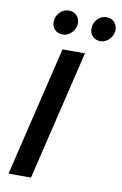

<svg xmlns="http://www.w3.org/2000/svg" viewBox="-98 -955 641 1010"><g transform="rotate(10 222.5 -450.0)"><path d="M22 0 188 -693H308L142 0ZM377 -770Q351 -770 335 -786Q319 -802 319 -827Q319 -857 339.5 -878.5Q360 -900 387 -900Q413 -900 429 -883.5Q445 -867 445 -842Q445 -823 435 -806.5Q425 -790 409.5 -780Q394 -770 377 -770ZM175 -770Q149 -770 133 -786Q117 -802 117 -827Q117 -857 137.5 -878.5Q158 -900 186 -900Q212 -900 228 -883.5Q244 -867 244 -842Q244 -823 234 -806.5Q224 -790 208.5 -780Q193 -770 175 -770Z"/></g></svg>

Font: Ubuntu Sans SemiBold
Style: Italic
Weight: 600
Italic angle: -13.5°
Designer: Dalton Maag Ltd
Foundry: Dalton Maag Ltd
Version: Version 1.006